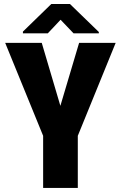

<svg xmlns="http://www.w3.org/2000/svg" viewBox="-20 -921 592 941"><path d="M184.6 -710.9 275.9 -402.3 367.7 -710.9H546.9L361.3 -255.4V0H191.4V-255.4L5.4 -710.9ZM322.8 -901.4 464.4 -764.2V-757.8H340.3L276.9 -824.2L214.4 -757.8H92.3V-766.1L231.4 -901.4Z"/></svg>

Font: Roboto Condensed Black
Style: Regular
Weight: 900
Designer: Christian Robertson
Foundry: Google
Version: Version 3.008; 2023